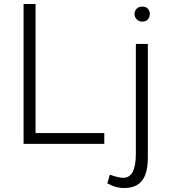

<svg xmlns="http://www.w3.org/2000/svg" viewBox="-20 -720 854 961"><path d="M98 -700H158V-54H502V0H98ZM530 154Q547 161 566 165.5Q585 170 596 170Q629 170 644.5 139.5Q660 109 660 50V-500H720V68Q720 147 691 184Q662 221 602 221Q584 221 570 218Q556 215 543.5 210Q531 205 517 198ZM653 -650Q653 -659 657.5 -667.5Q662 -676 670.5 -681.5Q679 -687 692 -687Q712 -687 721 -675.5Q730 -664 730 -650Q730 -636 721 -624Q712 -612 692 -612Q679 -612 670.5 -618Q662 -624 657.5 -632.5Q653 -641 653 -650Z"/></svg>

Font: Moderustic Light
Style: Regular
Weight: 300
Designer: Tural Alisoy
Foundry: TAFT Foundry
Version: Version 2.120